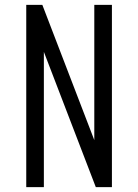

<svg xmlns="http://www.w3.org/2000/svg" viewBox="-20 -770 568 790"><path d="M88 0V-750H154.2L389 -138.8L368 -136.2V-750H440.5V0H374.2L139.5 -611.2L160.5 -613.8V0Z"/></svg>

Font: Mohave Light
Style: Regular
Weight: 300
Designer: Gumpita Rahayu
Foundry: Tokotype
Version: Version 2.003